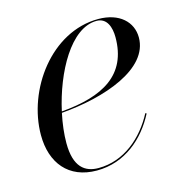

<svg xmlns="http://www.w3.org/2000/svg" viewBox="-79 -545 615 631"><g transform="rotate(-15 228.5 -230.0)"><path d="M102 -103C102 -133.5 106 -168 113.5 -203C262 -215 422 -269.5 422 -377C422 -429.5 380.5 -470 308.5 -470C148 -470 28 -303.5 28 -150C28 -55 80 10 176 10C272.5 10 343 -53 382 -129L378 -131C339 -56.5 270.5 3.5 183.5 3.5C137 3.5 102 -21.5 102 -103ZM301.5 -465.5C337 -465.5 348 -431 348 -397.5C348 -269.5 258 -219.5 114.5 -207.5C142 -332.5 213 -465.5 301.5 -465.5Z"/></g></svg>

Font: Bodoni* 36pt
Style: Italic
Weight: 400
Italic angle: -13°
Version: Version 2.3